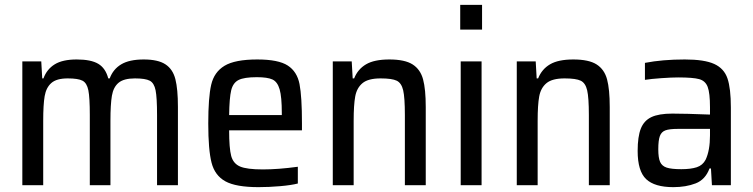

<svg xmlns="http://www.w3.org/2000/svg" viewBox="-20 -763 3102 791"><path d="M72 -510H150L154 -440H159Q173 -478 205.5 -498Q238 -518 296 -518Q355 -518 385 -500Q415 -482 426 -440H432Q446 -478 479.5 -498Q513 -518 572 -518Q631 -518 661.5 -498Q692 -478 702.5 -437Q713 -396 713 -323V0H627V-289Q627 -361 621 -391Q615 -421 597 -430.5Q579 -440 536 -440Q490 -440 468.5 -422Q447 -404 441 -368.5Q435 -333 435 -265V0H350V-289Q350 -361 344 -391Q338 -421 320 -430.5Q302 -440 259 -440Q213 -440 191.5 -421Q170 -402 164 -367Q158 -332 158 -265V0H72Z M1224 -226H924Q924 -152 932.5 -120.5Q941 -89 969 -77Q997 -65 1063 -65Q1126 -65 1207 -76V-7Q1180 0 1134 4Q1088 8 1045 8Q952 8 908.5 -16Q865 -40 851.5 -93Q838 -146 838 -254Q838 -361 850 -413.5Q862 -466 905 -492Q948 -518 1040 -518Q1127 -518 1165.5 -493Q1204 -468 1214 -416.5Q1224 -365 1224 -255ZM924 -289H1141V-297Q1141 -364 1132 -395Q1123 -426 1102.5 -435.5Q1082 -445 1038 -445Q986 -445 963 -433.5Q940 -422 932.5 -391Q925 -360 924 -289Z M1351 -510H1429L1433 -440H1439Q1454 -478 1488 -498Q1522 -518 1584 -518Q1648 -518 1680 -497.5Q1712 -477 1723 -436Q1734 -395 1734 -322V0H1648V-289Q1648 -361 1641 -391Q1634 -421 1614.5 -430.5Q1595 -440 1548 -440Q1497 -440 1473.5 -420.5Q1450 -401 1443.5 -366Q1437 -331 1437 -265V0H1351Z M1876 -641V-743H1966V-641ZM1878 0V-510H1964V0Z M2109 -510H2187L2191 -440H2197Q2212 -478 2246 -498Q2280 -518 2342 -518Q2406 -518 2438 -497.5Q2470 -477 2481 -436Q2492 -395 2492 -322V0H2406V-289Q2406 -361 2399 -391Q2392 -421 2372.5 -430.5Q2353 -440 2306 -440Q2255 -440 2231.5 -420.5Q2208 -401 2201.5 -366Q2195 -331 2195 -265V0H2109Z M2607 -141Q2607 -200 2620 -233Q2633 -266 2663.5 -280.5Q2694 -295 2750 -295Q2803 -295 2905 -291V-321Q2905 -380 2895.5 -405Q2886 -430 2860.5 -437Q2835 -444 2774 -444Q2747 -444 2704.5 -441Q2662 -438 2637 -434V-504Q2709 -518 2801 -518Q2882 -518 2922.5 -499.5Q2963 -481 2977 -440Q2991 -399 2991 -320V0H2913L2909 -69H2903Q2886 -23 2846 -7.5Q2806 8 2754 8Q2677 8 2642 -25Q2607 -58 2607 -141ZM2887 -105Q2905 -143 2905 -205V-232H2772Q2738 -232 2721.5 -226Q2705 -220 2698.5 -202.5Q2692 -185 2692 -148Q2692 -113 2699.5 -96Q2707 -79 2726.5 -72.5Q2746 -66 2787 -66Q2826 -66 2850.5 -74Q2875 -82 2887 -105Z"/></svg>

Font: Saira Semi Condensed
Style: Regular
Weight: 400
Width: 4
Designer: Hector Gatti with collaboration of the Omnibus-Type team
Foundry: Omnibus-Type
Version: Version 1.001; ttfautohint (v1.8)